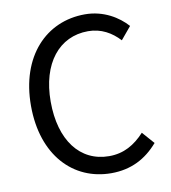

<svg xmlns="http://www.w3.org/2000/svg" viewBox="-84 -820 807 906"><g transform="rotate(-10 319.0 -367.0)"><path d="M377 13C472 13 544 -25 602 -92L551 -150C504 -99 451 -68 381 -68C241 -68 153 -184 153 -369C153 -552 245 -666 384 -666C447 -666 496 -637 534 -596L584 -656C542 -703 472 -747 383 -747C197 -747 58 -603 58 -366C58 -128 195 13 377 13Z"/></g></svg>

Font: Source Han Sans CN Regular
Style: Regular
Weight: 400
Designer: Ryoko NISHIZUKA (kana & ideographs); Paul D. Hunt (Latin, Greek & Cyrillic); Wenlong ZHANG (bopomofo); Sandoll Communica
Foundry: Adobe Systems Incorporated
Version: Version 1.004;PS 1.004;hotconv 1.0.82;makeotf.lib2.5.63406